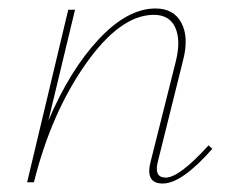

<svg xmlns="http://www.w3.org/2000/svg" viewBox="-20 -430 550 453"><path d="M472 -87 481 -79Q409 3 364 3Q321 3 336 -51L395 -286Q407 -335 393.5 -365Q380 -395 343 -395Q264 -395 182.5 -279.5Q101 -164 60 0H44L141 -407H157L94 -145Q145 -265 213 -337.5Q281 -410 347 -410Q390 -410 408 -376Q426 -342 412 -288L353 -51Q342 -11 371 -11Q403 -11 472 -87Z"/></svg>

Font: EauTestText Thin
Style: Italic
Weight: 250
Italic angle: -12°
Designer: Christian Thalmann (Catharsis Fonts)
Version: Version 0.001;PS 000.001;hotconv 1.0.88;makeotf.lib2.5.64775